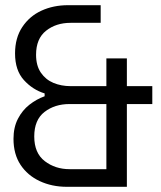

<svg xmlns="http://www.w3.org/2000/svg" viewBox="-20 -720 620 740"><path d="M238 0Q180 0 133 -22Q86 -44 59 -85Q32 -126 32 -185Q32 -229 49 -262Q66 -295 93.5 -316.5Q121 -338 152 -349V-360Q106 -374 72 -411.5Q38 -449 38 -514Q38 -574 66 -616Q94 -658 140 -679Q186 -700 242 -700H368V-632H252Q196 -632 157.5 -601.5Q119 -571 119 -509Q119 -467 137.5 -440Q156 -413 186 -400.5Q216 -388 252 -388H390V-495H469V-388H567V-319H469V0ZM390 -68V-319H248Q191 -319 151.5 -288.5Q112 -258 112 -194Q112 -130 152.5 -99Q193 -68 248 -68Z"/></svg>

Font: Space Grotesk Frontify
Style: Regular
Weight: 400
Designer: Florian Karsten
Version: Version 2.000